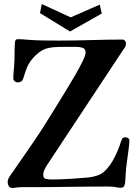

<svg xmlns="http://www.w3.org/2000/svg" viewBox="-20 -926 685 951"><path d="M621 -229Q621 -219 619.5 -208.5Q618 -198 617 -187Q615 -168 612 -149Q609 -130 607 -111Q604 -89 603 -67.5Q602 -46 600 -24Q599 -13 595 -4.5Q591 4 577 4Q567 4 558 2Q549 0 540 -1Q533 -1 526.5 -1.5Q520 -2 513 -2Q416 -2 318.5 -0.5Q221 1 123 1Q107 1 91 1Q75 1 59 3Q55 4 50.5 4.5Q46 5 41 5Q29 5 23.5 -4Q18 -13 18 -23Q18 -34 22 -42Q26 -50 32 -58.5Q38 -67 43 -74Q92 -145 140.5 -215Q189 -285 233 -358Q242 -372 261.5 -404Q281 -436 305.5 -475.5Q330 -515 352.5 -554Q375 -593 389.5 -623Q404 -653 404 -665Q404 -685 388.5 -689.5Q373 -694 358 -694H317Q294 -694 270 -693.5Q246 -693 223 -689Q189 -683 158.5 -654Q128 -625 114 -593Q109 -580 105 -568Q101 -556 97 -543Q91 -518 68 -518Q59 -518 52.5 -524Q46 -530 46 -538Q46 -554 47.5 -569Q49 -584 50 -599Q52 -628 52 -657.5Q52 -687 54 -716Q55 -725 58 -728.5Q61 -732 70 -732Q83 -732 95 -731Q107 -730 119 -729Q157 -726 196.5 -725.5Q236 -725 275 -725Q353 -725 431.5 -727.5Q510 -730 589 -730Q594 -730 599 -724Q604 -718 604 -713Q604 -700 600.5 -694Q597 -688 590 -679L212 -107Q205 -96 199.5 -84Q194 -72 194 -59Q194 -43 207.5 -40Q221 -37 233 -37Q280 -37 326 -40Q372 -43 418 -47Q438 -49 460 -56Q482 -63 497 -77Q525 -103 546 -144Q567 -185 578 -221Q581 -231 585 -238.5Q589 -246 601 -246Q609 -246 615 -241.5Q621 -237 621 -229ZM484 -859 327 -770 178 -861 187 -906 330 -840 474 -903Z"/></svg>

Font: Kaisei Decol
Style: Bold
Weight: 700
Designer: Font-Kai, 金井和夫
Foundry: KAZUO KANAI
Version: Version 5.003